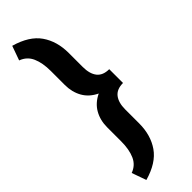

<svg xmlns="http://www.w3.org/2000/svg" viewBox="-318 -786 967 967"><g transform="rotate(-45 166.0 -302.0)"><path d="M46.4 175.8 19 98.6Q60.1 83.5 77.1 44.7Q94.2 5.9 94.2 -51.8V-150.9Q94.2 -201.7 116.5 -240.7Q138.7 -279.8 184.6 -301.8Q138.7 -323.7 116.5 -363Q94.2 -402.3 94.2 -453.6V-552.7Q94.2 -610.4 77.1 -649.2Q60.1 -688 19 -703.1L46.4 -779.8Q141.1 -752.9 181.6 -694.6Q222.2 -636.2 222.2 -552.7V-453.6Q222.2 -404.3 243.2 -377.7Q264.2 -351.1 308.6 -351.1V-252.9Q264.2 -252.9 243.2 -226.1Q222.2 -199.2 222.2 -150.9V-51.8Q222.2 31.7 181.6 90.3Q141.1 148.9 46.4 175.8Z"/></g></svg>

Font: Roboto Slab LO
Style: Bold
Weight: 700
Designer: Google
Version: Version 2.000